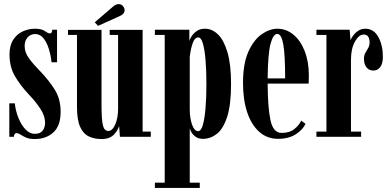

<svg xmlns="http://www.w3.org/2000/svg" viewBox="-20 -669 1905 939"><path d="M150.5 11Q124 11 107.5 3.8Q91 -3.5 80.2 -10.8Q69.5 -18 61 -18Q49 -18 48 0H25.5V-163.5H52.5Q56 -128.5 69.5 -94Q83 -59.5 103.8 -37Q124.5 -14.5 150.5 -14.5Q177 -14.5 188.8 -30.2Q200.5 -46 200.5 -69Q200.5 -101.5 177.8 -136.5Q155 -171.5 121 -207Q79 -251.5 52.8 -296.8Q26.5 -342 26.5 -402.5Q26.5 -447.5 45 -475.2Q63.5 -503 92 -515.8Q120.5 -528.5 151 -528.5Q184 -528.5 199.5 -517Q215 -505.5 224.5 -505.5Q234.5 -505.5 235.5 -523.5H259V-364.5H232Q229 -396.5 219.2 -428.5Q209.5 -460.5 193 -481.5Q176.5 -502.5 152 -502.5Q129.5 -502.5 115 -486.2Q100.5 -470 100.5 -443.5Q100.5 -412.5 122.2 -383Q144 -353.5 178 -319Q218 -277.5 247.2 -231.5Q276.5 -185.5 276.5 -122Q276.5 -53.5 240.8 -21.2Q205 11 150.5 11Z M476.5 11Q441.5 11 414.5 -1.8Q387.5 -14.5 372 -48.5Q356.5 -82.5 356.5 -146.5V-498H312.5V-523H476.5V-159.5Q476.5 -82 483.5 -55.2Q490.5 -28.5 509.5 -28.5Q530 -28.5 543.8 -60.8Q557.5 -93 557.5 -137V-498H516.5V-523H677.5V-25.5H717.5V0H566.5L562.5 -53.5Q558 -33.5 537.5 -11.2Q517 11 476.5 11ZM459.5 -542.5 443.5 -560 532.5 -636.5Q547 -649 560.5 -649Q577 -649 585.5 -633Q589.5 -627 589.5 -619.5Q589.5 -599.5 561.5 -588.5Z M737.5 250V224.5H785.5V-498H737.5V-523.5H906V-468.5Q908 -477 916.8 -491.2Q925.5 -505.5 941.8 -517Q958 -528.5 983 -528.5Q1017 -528.5 1045.8 -501Q1074.5 -473.5 1092.2 -414Q1110 -354.5 1110 -259Q1110 -156.5 1091 -97.8Q1072 -39 1040.8 -14.5Q1009.5 10 973 10Q951.5 10 937.8 0.5Q924 -9 917 -21Q910 -33 908 -41V224.5H957V250ZM949 -27.5Q963 -27.5 971.8 -57Q980.5 -86.5 985 -138.2Q989.5 -190 989.5 -257.5Q989.5 -323.5 985.2 -375Q981 -426.5 972.2 -456.2Q963.5 -486 950 -486Q932 -486 922 -456.8Q912 -427.5 908 -391V-131.5Q908.5 -89 919.8 -58.2Q931 -27.5 949 -27.5Z M1339.5 10Q1287 10 1248.5 -23.8Q1210 -57.5 1189.2 -119Q1168.5 -180.5 1168.5 -263.5Q1168.5 -358.5 1195 -416.8Q1221.5 -475 1260.2 -501.8Q1299 -528.5 1336 -528.5Q1380.5 -528.5 1415.5 -499.2Q1450.5 -470 1470.5 -418.2Q1490.5 -366.5 1490.5 -299.5Q1490.5 -279.5 1489.5 -260H1289Q1289.5 -143.5 1302.8 -81.2Q1316 -19 1357 -19Q1396.5 -19 1420 -38.2Q1443.5 -57.5 1453 -79L1474 -63.5Q1462 -35.5 1427.2 -12.8Q1392.5 10 1339.5 10ZM1336 -503Q1316 -503 1303 -454Q1290 -405 1289 -285.5H1374.5Q1374.5 -400.5 1365.5 -451.8Q1356.5 -503 1336 -503Z M1527.5 0V-25.5H1576.5V-498H1527.5V-523.5H1690L1694.5 -471Q1696 -479 1705.5 -492.8Q1715 -506.5 1730.5 -517.5Q1746 -528.5 1766.5 -528.5Q1808 -528.5 1830.2 -488.2Q1852.5 -448 1852.5 -391.5Q1852.5 -358.5 1839.8 -341.2Q1827 -324 1805.5 -324Q1784.5 -324 1772.2 -339.8Q1760 -355.5 1760 -381.5Q1760 -398.5 1767 -410.8Q1774 -423 1780.8 -434.5Q1787.5 -446 1787.5 -461Q1787.5 -500 1758.5 -500Q1735 -500 1715.8 -465.2Q1696.5 -430.5 1696.5 -377V-25.5H1746V0Z"/></svg>

Font: Imbue 50pt
Style: Bold
Weight: 700
Designer: Tyler Finck
Foundry: Etcetera Type Company
Version: Version 1.102; ttfautohint (v1.8.3)